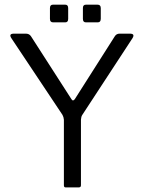

<svg xmlns="http://www.w3.org/2000/svg" viewBox="-20 -813 627 833"><path d="M331.2 -293.8V-9.5Q331.3 0 322 0H264.2Q257.2 0 257.2 -9.3V-293.5Q256.3 -305 251 -314.7L30.2 -646Q15.8 -667 40.3 -667H92.3Q106.7 -667 114.2 -656L290.3 -382.2Q296.8 -372 304.8 -383.2L477.8 -655.2Q485 -667 498.8 -667H543.5Q566.8 -667 554.8 -647.3L336.5 -313.7Q332 -306.2 331.2 -293.8ZM339.7 -731V-778.5Q339.8 -792.7 352.8 -792.7H403.2Q417.3 -792.8 417.2 -777.5V-731.8Q417.2 -716 404.2 -716H352.8Q339.7 -716 339.7 -731ZM196.7 -731.2V-777.7Q196.7 -792.7 209.5 -792.7H263.2Q275.8 -792.7 275.8 -777.5V-731.2Q275.8 -716 263.2 -716H210.5Q196.7 -716 196.7 -731.2Z"/></svg>

Font: Vivano Light
Style: Regular
Weight: 300
Designer: Joe Prince, Josias Burgherr
Version: Version 2.064;September 19, 2022;FontCreator 14.0.0.2877 64-